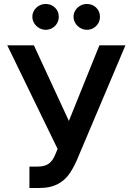

<svg xmlns="http://www.w3.org/2000/svg" viewBox="-20 -935 667 965"><path d="M127.9 -97.7H168.9Q207 -97.7 227.3 -114Q247.6 -130.4 259.8 -163.1L269.5 -186.5L16.6 -707H150.4L326.2 -327.1L479.5 -707H610.4L366.2 -129.9Q346.7 -85.9 325 -56.4Q303.2 -26.9 267.6 -8.5Q231.9 9.8 178.7 9.8H127.9ZM142.6 -850.6Q142.6 -868.2 151.9 -883.1Q161.1 -897.9 176.5 -906.5Q191.9 -915 210 -915Q237.8 -915 256.6 -896.5Q275.4 -877.9 275.4 -850.6Q275.4 -833 266.8 -818.1Q258.3 -803.2 243.2 -794.2Q228 -785.2 210 -785.2Q192.4 -785.2 176.8 -794.2Q161.1 -803.2 151.9 -818.4Q142.6 -833.5 142.6 -850.6ZM349.6 -850.6Q349.6 -868.2 358.9 -883.1Q368.2 -897.9 383.5 -906.5Q398.9 -915 417 -915Q444.8 -915 463.6 -896.5Q482.4 -877.9 482.4 -850.6Q482.4 -833 473.9 -818.1Q465.3 -803.2 450.2 -794.2Q435.1 -785.2 417 -785.2Q399.4 -785.2 383.8 -794.2Q368.2 -803.2 358.9 -818.4Q349.6 -833.5 349.6 -850.6Z"/></svg>

Font: Pretendard JP SemiBold
Style: Regular
Weight: 600
Designer: Base glyphs from Inter by Rasmus Andersson; Hangeul glyphs from Noto Sans CJK(Source Han Sans) by Jang Soo-young and Kan
Foundry: Kil Hyung-jin
Version: Version 1.309